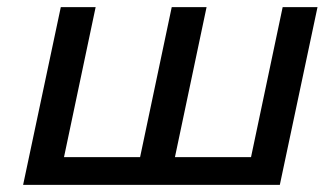

<svg xmlns="http://www.w3.org/2000/svg" viewBox="-20 -520 913 540"><path d="M151 -500 45 0H767L873 -500H775L686 -78H472L561 -500H463L374 -78H160L249 -500Z"/></svg>

Font: LT Wave
Style: Italic
Weight: 400
Designer: Daniel Lyons
Version: Version 2.5 (Glyphs App)